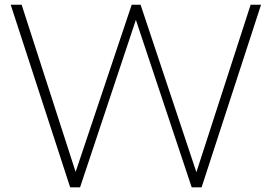

<svg xmlns="http://www.w3.org/2000/svg" viewBox="-20 -798 1158 818"><path d="M838.9 0H796.7L558.9 -713.3L321.1 0H278.9L25.6 -777.8H72.2L302.2 -65.6L541.1 -777.8H578.9L816.7 -64.4L1047.8 -777.8H1092.2Z"/></svg>

Font: Paperlogy 2 ExtraLight
Style: Regular
Weight: 250
Designer: redesigned by Lee Juim, glyphs from Gmarket Sans & Montserrat
Foundry: PT&
Version: Version 1.001